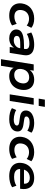

<svg xmlns="http://www.w3.org/2000/svg" viewBox="1485 -2249 944 3954"><g transform="rotate(90 1957.0 -272.0)"><path d="M300 10Q212 10 153 -23Q94 -56 67.5 -115Q41 -174 51 -250Q59 -308 84 -355Q109 -402 150 -435Q191 -468 245.5 -486Q300 -504 366 -504Q424 -504 474 -488Q524 -472 553 -445L505 -350Q478 -373 442 -385.5Q406 -398 367 -398Q328 -398 296.5 -386.5Q265 -375 242 -354Q219 -333 205 -304.5Q191 -276 187 -241Q178 -174 212.5 -135Q247 -96 322 -96Q360 -96 399 -108Q438 -120 471 -144L504 -49Q479 -31 446.5 -17.5Q414 -4 376.5 3Q339 10 300 10Z M771 10Q711 10 668 -12Q625 -34 603.5 -71Q582 -108 588 -154Q594 -201 628 -231.5Q662 -262 731 -278Q800 -294 912 -294H1002L991 -217H908Q840 -217 800 -211.5Q760 -206 741.5 -192Q723 -178 720 -153Q716 -121 740 -102Q764 -83 809 -83Q849 -83 883.5 -98Q918 -113 942 -140.5Q966 -168 971 -203L988 -311Q996 -360 969 -382.5Q942 -405 879 -405Q829 -405 778.5 -392.5Q728 -380 678 -353L649 -444Q684 -463 725 -476.5Q766 -490 811 -497Q856 -504 898 -504Q981 -504 1032.5 -479.5Q1084 -455 1105 -407.5Q1126 -360 1115 -288L1069 0H947L963 -105L970 -106Q953 -70 923 -43.5Q893 -17 855 -3.5Q817 10 771 10Z M1199 180 1306 -494H1435L1421 -395H1412Q1432 -431 1463.5 -455.5Q1495 -480 1535 -492Q1575 -504 1618 -504Q1694 -504 1745 -471.5Q1796 -439 1818 -381Q1840 -323 1830 -246Q1820 -169 1783 -111.5Q1746 -54 1685.5 -22Q1625 10 1546 10Q1480 10 1434 -18Q1388 -46 1372 -95H1379L1335 180ZM1525 -93Q1573 -93 1608.5 -113Q1644 -133 1667 -169.5Q1690 -206 1696 -254Q1705 -322 1672 -361.5Q1639 -401 1571 -401Q1524 -401 1488 -381.5Q1452 -362 1429.5 -325.5Q1407 -289 1401 -240Q1392 -172 1425 -132.5Q1458 -93 1525 -93Z M2011 -597 2032 -724H2181L2160 -597ZM1923 0 2001 -494H2137L2059 0Z M2436 10Q2362 10 2302.5 -5Q2243 -20 2207 -46L2246 -134Q2272 -117 2305 -106Q2338 -95 2374 -89Q2410 -83 2444 -83Q2498 -83 2529.5 -99.5Q2561 -116 2565 -143Q2567 -164 2553 -176.5Q2539 -189 2505 -195L2383 -212Q2313 -223 2281.5 -258Q2250 -293 2257 -352Q2263 -398 2295 -431.5Q2327 -465 2382 -484.5Q2437 -504 2510 -504Q2552 -504 2590.5 -497.5Q2629 -491 2661 -478.5Q2693 -466 2713 -448L2671 -363Q2637 -387 2591.5 -398.5Q2546 -410 2498 -410Q2441 -410 2411.5 -392.5Q2382 -375 2379 -350Q2376 -330 2389 -316.5Q2402 -303 2436 -299L2555 -281Q2628 -269 2661 -235.5Q2694 -202 2686 -141Q2680 -93 2647 -59Q2614 -25 2559.5 -7.5Q2505 10 2436 10Z M3048 10Q2960 10 2901 -23Q2842 -56 2815.5 -115Q2789 -174 2799 -250Q2807 -308 2832 -355Q2857 -402 2898 -435Q2939 -468 2993.5 -486Q3048 -504 3114 -504Q3172 -504 3222 -488Q3272 -472 3301 -445L3253 -350Q3226 -373 3190 -385.5Q3154 -398 3115 -398Q3076 -398 3044.5 -386.5Q3013 -375 2990 -354Q2967 -333 2953 -304.5Q2939 -276 2935 -241Q2926 -174 2960.5 -135Q2995 -96 3070 -96Q3108 -96 3147 -108Q3186 -120 3219 -144L3252 -49Q3227 -31 3194.5 -17.5Q3162 -4 3124.5 3Q3087 10 3048 10Z M3608 10Q3511 10 3446.5 -22Q3382 -54 3353.5 -112.5Q3325 -171 3336 -249Q3346 -326 3387 -383Q3428 -440 3494.5 -472Q3561 -504 3646 -504Q3727 -504 3780.5 -472.5Q3834 -441 3857 -383.5Q3880 -326 3871 -248L3867 -214H3438L3449 -294H3782L3761 -275Q3768 -319 3756.5 -350Q3745 -381 3716.5 -397.5Q3688 -414 3642 -414Q3594 -414 3557 -395.5Q3520 -377 3497 -343.5Q3474 -310 3467 -266L3464 -250Q3455 -199 3469.5 -163.5Q3484 -128 3522 -109Q3560 -90 3623 -90Q3674 -90 3721 -102Q3768 -114 3805 -138L3836 -50Q3794 -21 3733 -5.5Q3672 10 3608 10Z"/></g></svg>

Font: Nunito Sans 10pt SemiExpanded
Style: Bold Italic
Weight: 700
Width: 6
Italic angle: -9°
Designer: Vernon Adams
Foundry: Vernon Adams
Version: Version 3.101;gftools[0.9.27]